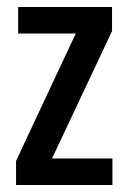

<svg xmlns="http://www.w3.org/2000/svg" viewBox="-20 -530 367 550"><path d="M26 0V-69L197 -434H32V-510H301V-441L129 -76H302V0Z"/></svg>

Font: Saira ExtraCondensed SemiBold
Style: Regular
Weight: 600
Width: 2
Designer: Hector Gatti with collaboration of the Omnibus-Type team
Foundry: Omnibus-Type
Version: Version 1.101